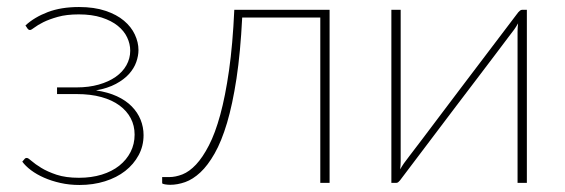

<svg xmlns="http://www.w3.org/2000/svg" viewBox="-20 -521 1609 547"><path d="M52.5 -448.5Q78 -472 116 -486.5Q154 -501 205 -501Q248.5 -501 280.5 -490.2Q312.5 -479.5 333.2 -462Q354 -444.5 364.2 -422.5Q374.5 -400.5 374.5 -378.5Q374.5 -362 368.2 -344.2Q362 -326.5 347.8 -310.5Q333.5 -294.5 310.2 -282Q287 -269.5 253.5 -263.5Q287.5 -258.5 313 -246.8Q338.5 -235 355.2 -218Q372 -201 380.5 -180Q389 -159 389 -136Q389 -105 375 -79Q361 -53 336.8 -34Q312.5 -15 279 -4.5Q245.5 6 206.5 6Q177.5 6 152 0.2Q126.5 -5.5 105.5 -14.8Q84.5 -24 68.5 -36Q52.5 -48 43.5 -60.5L50 -68Q52 -71 56.5 -71Q60.5 -71 70.2 -62.2Q80 -53.5 97.5 -42.8Q115 -32 141.2 -23.2Q167.5 -14.5 205 -14.5Q240.5 -14.5 269.8 -23.5Q299 -32.5 319.8 -49Q340.5 -65.5 352 -88Q363.5 -110.5 363.5 -137.5Q363.5 -163 352.5 -184Q341.5 -205 320.5 -220.5Q299.5 -236 268.8 -244.5Q238 -253 198.5 -253H142.5V-272H198.5Q233 -272 261.2 -280Q289.5 -288 309.5 -302Q329.5 -316 340.2 -335.2Q351 -354.5 351 -376.5Q351 -396 342.2 -414.5Q333.5 -433 315.5 -447.5Q297.5 -462 269.8 -471Q242 -480 204.5 -480Q169.5 -480 144.8 -473Q120 -466 103.5 -457.8Q87 -449.5 78 -442.5Q69 -435.5 65.5 -435.5Q61.5 -435.5 58.5 -439.5Z M919 0H892.5V-471H670Q665 -371.5 653.8 -297.5Q642.5 -223.5 626.8 -170.8Q611 -118 591.5 -83.8Q572 -49.5 550.8 -29.8Q529.5 -10 507.5 -2.2Q485.5 5.5 465 5.5Q457.5 5.5 449.8 4.2Q442 3 442 0.5V-16.5H462Q480 -16.5 499.8 -24.2Q519.5 -32 538.5 -52.2Q557.5 -72.5 575.2 -106.8Q593 -141 607.5 -194Q622 -247 632.5 -320.5Q643 -394 647.5 -493H919Z M1481 -493V0H1454.5V-430.5Q1454.5 -442.5 1456 -454.5Q1453 -449 1450.2 -444.8Q1447.5 -440.5 1445 -437Q1444 -436 1429.8 -417Q1415.5 -398 1392.5 -367.5Q1369.5 -337 1340.2 -298.5Q1311 -260 1280.5 -220Q1209 -126 1119.5 -7Q1117.5 -4.5 1114.8 -2.2Q1112 0 1109 0H1095V-493H1121.5V-62.5Q1121.5 -50.5 1120 -38.5Q1123 -44 1125.8 -48.2Q1128.5 -52.5 1131 -56Q1131.5 -57 1146 -76Q1160.5 -95 1183.5 -125.2Q1206.5 -155.5 1235.5 -194.2Q1264.5 -233 1295 -273Q1366.5 -367 1456.5 -486Q1458.5 -488.5 1461.5 -490.8Q1464.5 -493 1467 -493Z"/></svg>

Font: Lato 2
Style: Regular
Weight: 200
Designer: Lukasz Dziedzic with Adam Twardoch and Botio Nikoltchev
Foundry: tyPoland Lukasz Dziedzic
Version: Version 2.015; 2015-08-06; http://www.latofonts.com/